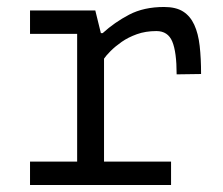

<svg xmlns="http://www.w3.org/2000/svg" viewBox="-20 -530 640 550"><path d="M66 0V-67H201V-433H66V-500H253L269 -435H274Q308 -466 350 -488Q392 -510 450 -510Q484 -510 504.5 -497Q525 -484 536.5 -459Q548 -434 552 -398.5Q556 -363 556 -318L486 -317Q486 -381 473.5 -411Q461 -441 428 -441Q397 -441 372 -432Q347 -423 328.5 -410Q310 -397 297 -384Q284 -371 278 -362V-67H470V0Z"/></svg>

Font: PT Mono
Style: Regular
Weight: 400
Monospace: yes
Designer: A.Korolkova, I.Chaeva
Foundry: ParaType Ltd
Version: Version 1.001W OFL